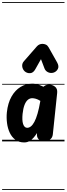

<svg xmlns="http://www.w3.org/2000/svg" viewBox="-25 -1349 636 1832"><path d="M206 10Q156 10 122 -15.2Q88 -40.5 68.2 -82.2Q48.5 -124 42 -175Q35.5 -226 40.5 -277Q50 -365.5 84.5 -426.8Q119 -488 171 -519.5Q223 -551 284 -551Q299 -551 316.2 -547.5Q333.5 -544 352 -537.5Q370.5 -531 390 -521.5L397.5 -527.5Q407 -535 419.2 -538Q431.5 -541 445 -541Q476.5 -541 500.5 -521.5Q524.5 -502 520.5 -463L479 -66.5Q475.5 -33 450.5 -16.5Q425.5 0 397 0Q366 0 345 -19.2Q324 -38.5 328 -75.5L328.5 -80Q315 -58.5 297.5 -37.8Q280 -17 257.5 -3.5Q235 10 206 10ZM190.5 -262.5Q187.5 -233 188.5 -208.5Q189.5 -184 195.2 -166.2Q201 -148.5 210.8 -139Q220.5 -129.5 234.5 -129.5Q252.5 -129.5 269.8 -143Q287 -156.5 303 -186.2Q319 -216 333.2 -264.8Q347.5 -313.5 359.5 -383.5L360 -386.5Q336.5 -401 317.2 -406.5Q298 -412 282.5 -412Q258.5 -412 239.8 -395.8Q221 -379.5 208.5 -346.5Q196 -313.5 190.5 -262.5ZM206 10Q156 10 122 -15.2Q88 -40.5 68.2 -82.2Q48.5 -124 42 -175Q35.5 -226 40.5 -277Q50 -365.5 84.5 -426.8Q119 -488 171 -519.5Q223 -551 284 -551Q299 -551 316.2 -547.5Q333.5 -544 352 -537.5Q370.5 -531 390 -521.5L397.5 -527.5Q407 -535 419.2 -538Q431.5 -541 445 -541Q476.5 -541 500.5 -521.5Q524.5 -502 520.5 -463L479 -66.5Q475.5 -33 450.5 -16.5Q425.5 0 397 0Q366 0 345 -19.2Q324 -38.5 328 -75.5L328.5 -80Q315 -58.5 297.5 -37.8Q280 -17 257.5 -3.5Q235 10 206 10ZM190.5 -262.5Q187.5 -233 188.5 -208.5Q189.5 -184 195.2 -166.2Q201 -148.5 210.8 -139Q220.5 -129.5 234.5 -129.5Q252.5 -129.5 269.8 -143Q287 -156.5 303 -186.2Q319 -216 333.2 -264.8Q347.5 -313.5 359.5 -383.5L360 -386.5Q336.5 -401 317.2 -406.5Q298 -412 282.5 -412Q258.5 -412 239.8 -395.8Q221 -379.5 208.5 -346.5Q196 -313.5 190.5 -262.5ZM485.5 -656Q458.5 -648 433.8 -659.5Q409 -671 399.5 -696L366 -784.5L312 -688.5Q292 -652 262 -650.8Q232 -649.5 210.5 -668.5Q190 -688 187 -715.5Q184 -743 202.5 -764L327 -906.5Q338 -919 351.8 -924.8Q365.5 -930.5 379.5 -930.5Q396.5 -930.5 412.2 -923.5Q428 -916.5 438.5 -898L520 -753.5Q540.5 -717 526.8 -690.8Q513 -664.5 485.5 -656ZM-5 455H590.5V463H-5ZM-5 -16H590.5V0H-5ZM-5 -549H590.5V-541H-5ZM-5 -1329H590.5V-1321H-5Z"/></svg>

Font: Edu SA Dotted Guide
Style: Regular
Weight: 400
Designer: Tina and Corey Anderson, Eben Sorkin, Mirko Velimirovic
Foundry: Google for Education
Version: Version 2.000